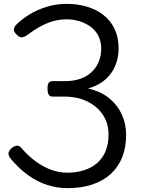

<svg xmlns="http://www.w3.org/2000/svg" viewBox="-20 -955 736 994"><path d="M329 19Q276 19 224.5 2.5Q173 -14 125 -48.5Q77 -83 36 -133Q26 -144 24 -157.5Q22 -171 39 -187Q54 -200 67.5 -201Q81 -202 94 -185Q128 -146 166 -118.5Q204 -91 244.5 -76Q285 -61 327 -61Q375 -61 414.5 -73.5Q454 -86 483 -111Q512 -136 527 -173.5Q542 -211 542 -260Q542 -316 513.5 -359.5Q485 -403 433.5 -429Q382 -455 311 -455H253Q237 -455 231.5 -466Q226 -477 226 -498Q226 -520 233 -527.5Q240 -535 253 -535H315Q364 -535 399.5 -548.5Q435 -562 458.5 -586Q482 -610 493 -640Q504 -670 504 -701Q504 -742 488.5 -771Q473 -800 446.5 -818.5Q420 -837 388.5 -846Q357 -855 325 -855Q287 -855 252 -844.5Q217 -834 185 -816Q153 -798 123 -775Q105 -762 93 -761.5Q81 -761 67 -775Q50 -791 52 -804Q54 -817 64 -827Q92 -855 131.5 -879.5Q171 -904 220.5 -919.5Q270 -935 325 -935Q381 -935 430 -920.5Q479 -906 516 -877Q553 -848 573.5 -804.5Q594 -761 594 -704Q594 -671 585 -639Q576 -607 557.5 -579.5Q539 -552 509 -530.5Q479 -509 436 -497Q504 -481 547 -445Q590 -409 611.5 -360.5Q633 -312 633 -257Q633 -193 613 -142Q593 -91 554 -55Q515 -19 458.5 0Q402 19 329 19Z"/></svg>

Font: Playwrite DE Grund
Style: Regular
Weight: 400
Designer: Veronika Burian, José Scaglione
Foundry: TypeTogether
Version: Version 1.002